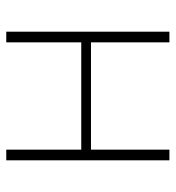

<svg xmlns="http://www.w3.org/2000/svg" viewBox="6 -566 560 612"><g transform="rotate(-90 286.0 -260.0)"><path d="M81 0V-520H115V-281H457V-520H491V0H457V-250H115V0Z"/></g></svg>

Font: Raleway ExtraLight
Style: Regular
Weight: 200
Designer: Matt McInerney, Pablo Impallari, Rodrigo Fuenzalida
Foundry: Matt McInerney, Pablo Impallari, Rodrigo Fuenzalida
Version: Version 4.026